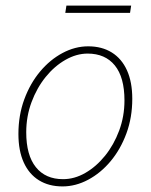

<svg xmlns="http://www.w3.org/2000/svg" viewBox="-20 -656 540 688"><path d="M204 12Q155 12 119.5 -10Q84 -32 65 -74Q46 -116 46 -176Q46 -243 67 -300Q88 -357 123.5 -399.5Q159 -442 204 -466Q249 -490 296 -490Q345 -490 380.5 -468Q416 -446 435 -404Q454 -362 454 -302Q454 -235 433 -178Q412 -121 376.5 -78.5Q341 -36 296 -12Q251 12 204 12ZM206 -14Q247 -14 286 -36.5Q325 -59 356.5 -98Q388 -137 407 -188Q426 -239 426 -296Q426 -379 391.5 -421.5Q357 -464 294 -464Q254 -464 214.5 -441.5Q175 -419 143.5 -380Q112 -341 93 -290Q74 -239 74 -182Q74 -100 108.5 -57Q143 -14 206 -14ZM214 -610 218 -636H450L446 -610Z"/></svg>

Font: Source Sans 3
Style: Italic
Weight: 200
Italic angle: -11°
Designer: Paul D. Hunt
Foundry: Adobe
Version: Version 3.046;hotconv 1.0.118;makeotfexe 2.5.65603